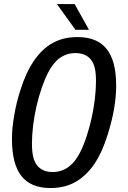

<svg xmlns="http://www.w3.org/2000/svg" viewBox="-20 -928 642 962"><path d="M357.9 -778.8H425.8L354 -907.7H265.1ZM233.4 14.2C279.8 14.2 321.3 4.4 356.9 -15.6C393.6 -36.1 427.7 -68.8 453.1 -106.9C466.8 -127.4 480 -152.3 488.8 -171.4C500 -196.3 508.8 -219.7 519 -252C533.2 -296.4 543.9 -339.4 551.3 -381.3C558.6 -423.3 562 -461.4 562 -500C562 -582 546.4 -642.1 514.6 -682.1C481.4 -724.1 432.1 -742.2 367.7 -742.2C316.4 -742.2 277.3 -731 244.6 -712.9C208 -692.9 176.3 -662.6 147.9 -620.6C136.7 -604 125.5 -585 112.8 -557.1C101.6 -532.7 92.3 -508.3 82 -476.1C67.4 -429.7 58.6 -393.6 50.8 -347.7C43.9 -307.1 40 -272.5 40 -231C40 -147.5 55.7 -85.9 87.4 -45.9C119.1 -5.9 167 14.2 233.4 14.2ZM243.2 -65.9C212.4 -65.9 184.6 -75.7 166 -99.1C148.9 -121.1 140.1 -151.9 140.1 -209.5C140.1 -263.7 147.9 -329.6 162.6 -394.5C177.7 -460.9 199.7 -523.9 222.2 -566.4C237.3 -595.2 256.3 -620.6 279.3 -637.2C302.7 -654.3 330.1 -662.1 358.4 -662.1C392.6 -662.1 418.9 -650.4 435.5 -629.4C452.6 -607.9 460.9 -576.7 460.9 -521C460.9 -468.3 453.6 -400.4 438.5 -334C425.3 -275.9 404.8 -209 379.9 -161.6C366.2 -135.7 348.1 -109.4 322.3 -90.8C298.3 -73.7 271 -65.9 243.2 -65.9Z"/></svg>

Font: Hack
Style: Oblique
Weight: 400
Italic angle: -12°
Monospace: yes
Designer: Christopher Simpkins
Foundry: Christopher Simpkins
Version: Version 2.010